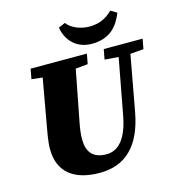

<svg xmlns="http://www.w3.org/2000/svg" viewBox="-125 -961 1006 1088"><g transform="rotate(-15 378.5 -416.5)"><path d="M518 -593 599 -587 537 -256C512 -126 459 -72 391 -72C311 -72 278 -116 278 -189C278 -215 281 -246 288 -281L347 -586L419 -593L430 -652H100L89 -593L153 -586C140 -509 125 -432 112 -356L96 -265C91 -235 88 -208 88 -183C88 -44 181 20 327 20C474 20 572 -66 608 -260L668 -587L746 -593L757 -652H529ZM472 -698C582 -698 628 -760 657 -831L621 -853C583 -815 541 -796 484 -796C429 -796 378 -820 354 -852L315 -835C328 -754 387 -698 472 -698Z"/></g></svg>

Font: Source Serif Pro Black
Style: Italic
Weight: 900
Italic angle: -12°
Designer: Frank Grießhammer
Foundry: Adobe Systems Incorporated
Version: Version 3.001;hotconv 1.0.111;makeotfexe 2.5.65597